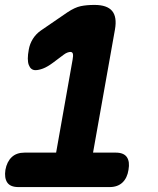

<svg xmlns="http://www.w3.org/2000/svg" viewBox="-20 -760 640 780"><path d="M55 0Q22 0 9.5 -18.5Q-3 -37 2 -70Q8 -103 27.5 -121.5Q47 -140 80 -140H208L275 -518Q278 -534 276 -541.5Q274 -549 266 -549Q261 -549 254 -546.5Q247 -544 239 -538L195 -505Q172 -488 154.5 -481.5Q137 -475 124 -475Q105 -475 97 -496Q89 -517 97 -559Q101 -582 113.5 -602Q126 -622 146 -636L254 -710Q284 -730 308 -735Q332 -740 364 -740Q415 -740 435.5 -715.5Q456 -691 447 -640L358 -140H450Q483 -140 495.5 -121.5Q508 -103 502 -70Q497 -37 477.5 -18.5Q458 0 425 0Z"/></svg>

Font: Maple Mono ExtraBold
Style: Italic
Weight: 800
Italic angle: -10°
Monospace: yes
Designer: subframe7536
Version: Version 7.200